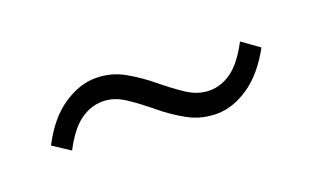

<svg xmlns="http://www.w3.org/2000/svg" viewBox="-34 -551 604 371"><g transform="rotate(-20 267.5 -365.5)"><path d="M367 -293Q335 -293 308.5 -307.5Q282 -322 258.5 -341.5Q235 -361 212.5 -376Q190 -391 167 -391Q142 -391 120.5 -375.5Q99 -360 79 -322L44 -345Q69 -393 102.5 -415.5Q136 -438 169 -438Q201 -438 227.5 -423Q254 -408 277 -389Q300 -370 322.5 -355Q345 -340 369 -340Q393 -340 414.5 -355.5Q436 -371 456 -409L491 -384Q466 -338 433 -315.5Q400 -293 367 -293Z"/></g></svg>

Font: Noto Sans JP Thin Light
Style: Regular
Weight: 300
Version: Version 2.004-H2;hotconv 1.0.118;makeotfexe 2.5.65603